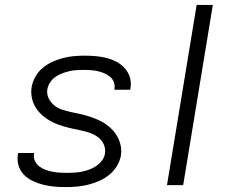

<svg xmlns="http://www.w3.org/2000/svg" viewBox="-20 -755 940 783"><path d="M248 8Q225 8 202 6Q179 4 157 -1.5Q135 -7 114.5 -16.5Q94 -26 78.5 -41.5Q63 -57 56 -79Q49 -101 53 -125L54 -131H119V-128Q116 -112 122.5 -98.5Q129 -85 140 -76.5Q151 -68 164.5 -63Q178 -58 192.5 -55Q207 -52 222.5 -51Q238 -50 253 -50Q269 -50 284 -51Q299 -52 314 -55Q329 -58 344 -63.5Q359 -69 372.5 -78Q386 -87 396 -100.5Q406 -114 408 -129Q411 -149 403 -166.5Q395 -184 380.5 -195Q366 -206 348 -212.5Q330 -219 311 -223Q292 -227 273.5 -231Q255 -235 236.5 -240.5Q218 -246 201.5 -253.5Q185 -261 169.5 -271.5Q154 -282 141.5 -295.5Q129 -309 120.5 -325.5Q112 -342 109 -361.5Q106 -381 109 -400Q113 -422 124.5 -442.5Q136 -463 154 -478Q172 -493 194 -503Q216 -513 237.5 -518.5Q259 -524 281 -526Q303 -528 325 -528Q348 -528 370.5 -526Q393 -524 414.5 -518.5Q436 -513 455 -503Q474 -493 488.5 -477Q503 -461 509.5 -440Q516 -419 512 -396L511 -389H446L447 -393Q449 -407 444 -420.5Q439 -434 428 -442.5Q417 -451 404.5 -456.5Q392 -462 378 -465Q364 -468 349.5 -469Q335 -470 321 -470Q306 -470 291 -469Q276 -468 261.5 -464.5Q247 -461 232.5 -455.5Q218 -450 205.5 -441Q193 -432 184.5 -419Q176 -406 173 -391Q170 -371 178.5 -354Q187 -337 201 -325.5Q215 -314 233 -308Q251 -302 269.5 -298Q288 -294 307 -290Q326 -286 344 -280Q362 -274 379.5 -266.5Q397 -259 412 -248.5Q427 -238 439.5 -224.5Q452 -211 460.5 -194.5Q469 -178 472.5 -159Q476 -140 473 -120Q469 -98 456 -77Q443 -56 424 -41Q405 -26 383 -16.5Q361 -7 338.5 -1.5Q316 4 293.5 6Q271 8 248 8Z M661 0 782 -735H848L727 0Z"/></svg>

Font: Iosevka Aile Light
Style: Italic
Weight: 300
Italic angle: -9°
Designer: Belleve Invis
Foundry: Belleve Invis
Version: Version 31.1.0; ttfautohint (v1.8.4)